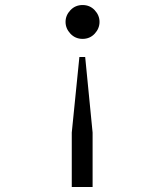

<svg xmlns="http://www.w3.org/2000/svg" viewBox="-20 -543 656 763"><path d="M265.2 200V-16.2L295.5 -316.5H318.5L348 -16.2V200ZM308.2 -388.5Q279.4 -388.5 259.9 -409.1Q240.5 -429.8 240.5 -456Q240.5 -482.1 259.9 -502.6Q279.4 -523 308.2 -523Q337.1 -523 356.3 -502.6Q375.5 -482.1 375.5 -456Q375.5 -429.8 356.3 -409.1Q337.1 -388.5 308.2 -388.5Z"/></svg>

Font: Overpass Mono Light
Style: Regular
Weight: 300
Monospace: yes
Designer: Delve Withrington, Dave Bailey
Foundry: Delve Fonts LLC
Version: Version 4.000